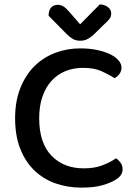

<svg xmlns="http://www.w3.org/2000/svg" viewBox="-20 -843 623 877"><path d="M535 -535Q535 -518 525.5 -505Q516 -492 503 -486Q477 -503 443.5 -518Q410 -533 359 -533Q315 -533 278.5 -518Q242 -503 215.5 -474Q189 -445 174 -402Q159 -359 159 -303Q159 -190 215 -132Q271 -74 363 -74Q412 -74 448 -88Q484 -102 510 -120Q521 -113 530.5 -100Q540 -87 540 -70Q540 -56 532.5 -44Q525 -32 508 -22Q486 -8 448 3Q410 14 352 14Q288 14 233 -5.5Q178 -25 137 -64.5Q96 -104 72.5 -163.5Q49 -223 49 -303Q49 -381 73 -441Q97 -501 137.5 -541Q178 -581 232 -601.5Q286 -622 347 -622Q390 -622 424.5 -614.5Q459 -607 483.5 -595Q508 -583 521.5 -567Q535 -551 535 -535ZM436 -823Q458 -822 473 -810.5Q488 -799 488 -782Q488 -767 480 -756.5Q472 -746 456 -732L405 -682Q388 -668 375.5 -662.5Q363 -657 346 -657Q327 -657 313 -665Q299 -673 285 -687L202 -771Q202 -795 213 -808Q224 -821 244 -821Q258 -821 270 -813.5Q282 -806 299 -786L346 -732Z"/></svg>

Font: Baloo Tammudu 2 Medium
Style: Regular
Weight: 500
Designer: Maithili Shingre, Omkar Shende and Ek Type
Foundry: Ek Type
Version: Version 1.640;hotconv 1.0.111;makeotfexe 2.5.65597; ttfautoh